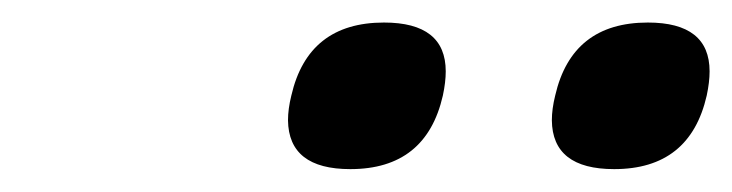

<svg xmlns="http://www.w3.org/2000/svg" viewBox="-20 -713 637 167"><path d="M543.5 -693.4Q597.2 -693.4 597.2 -650.9Q597.2 -641.6 594.7 -629.9Q580.1 -565.9 514.2 -565.9Q460.4 -565.9 460 -608.4Q460 -618.2 462.9 -629.9Q477.5 -693.4 543.5 -693.4ZM314 -693.4Q367.7 -693.4 367.7 -650.9Q367.7 -641.6 365.2 -629.9Q350.6 -565.9 284.7 -565.9Q231 -565.9 230.5 -608.4Q230.5 -618.2 233.4 -629.9Q248 -693.4 314 -693.4Z"/></svg>

Font: Caudex
Style: Bold
Weight: 700
Italic angle: -13°
Version: Version 1.04